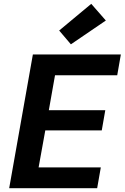

<svg xmlns="http://www.w3.org/2000/svg" viewBox="-20 -985 653 1005"><path d="M28.1 0 152.1 -700H612.6L593.6 -591.1H268L235.6 -408.1H531.1L512.7 -302.6H217.1L182.1 -108.9H507.7L488.6 0ZM351.1 -753 289.7 -825.2 457.6 -964.9 534 -877.6Z"/></svg>

Font: DM Sans 9pt
Style: Italic
Weight: 400
Italic angle: -10°
Designer: Colophon Foundry, Jonny Pinhorn
Foundry: Colophon Foundry
Version: Version 4.004